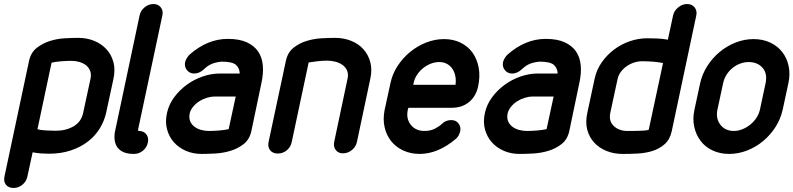

<svg xmlns="http://www.w3.org/2000/svg" viewBox="-20 -754 3938 953"><path d="M429 -362Q434 -385 427.5 -402Q421 -419 407 -430Q393 -441 374 -446.5Q355 -452 334 -452Q312 -452 285.5 -450Q259 -448 236 -443L166 -113Q181 -108 208.5 -106.5Q236 -105 257 -105Q308 -105 346 -127.5Q384 -150 393 -195ZM507 -195Q498 -154 475.5 -117Q453 -80 417 -52Q381 -24 332 -7.5Q283 9 222 9Q204 9 184 7.5Q164 6 142 2L116 122Q111 147 91 163Q71 179 48 179Q23 179 10 163.5Q-3 148 2 123L124 -451Q133 -493 162 -516Q191 -539 227.5 -550.5Q264 -562 302 -564Q340 -566 368 -566Q411 -566 447 -551.5Q483 -537 508 -510Q533 -483 543 -445.5Q553 -408 543 -362Z M669 -104Q694 -104 706.5 -87Q719 -70 714 -47Q709 -22 689.5 -6Q670 10 645 10Q610 10 589.5 -0.5Q569 -11 559.5 -27.5Q550 -44 548.5 -65Q547 -86 552 -107L673 -678Q678 -701 697.5 -717.5Q717 -734 742 -734Q765 -734 778 -717.5Q791 -701 786 -678L666 -114Q664 -104 669 -104Z M1170 -389Q1169 -416 1151 -432Q1133 -448 1081 -448Q1055 -446 1034 -438Q1013 -430 993 -411Q970 -389 944 -389Q921 -389 907.5 -406.5Q894 -424 899 -446Q901 -455 907 -465Q913 -475 921 -483Q964 -521 1011.5 -541Q1059 -561 1111 -561Q1168 -561 1205 -544Q1242 -527 1261.5 -498Q1281 -469 1284.5 -429.5Q1288 -390 1278 -344L1228 -105Q1219 -62 1189.5 -39Q1160 -16 1123 -5Q1086 6 1047 8Q1008 10 980 10Q938 10 902.5 -5.5Q867 -21 843 -48Q819 -75 809 -112.5Q799 -150 809 -194Q818 -235 844 -270.5Q870 -306 906 -332.5Q942 -359 985 -374Q1028 -389 1070 -389ZM1150 -275H1046Q1028 -275 1008 -269Q988 -263 971 -252.5Q954 -242 940.5 -226.5Q927 -211 922 -193Q917 -170 923.5 -153.5Q930 -137 944 -126Q958 -115 977 -109.5Q996 -104 1017 -104Q1038 -104 1065 -106Q1092 -108 1115 -113Z M1428 -49Q1423 -24 1403.5 -8Q1384 8 1359 8Q1334 8 1321 -8Q1308 -24 1313 -49L1399 -452Q1408 -494 1437 -517Q1466 -540 1502.5 -551Q1539 -562 1577.5 -564Q1616 -566 1643 -566Q1686 -566 1722.5 -551.5Q1759 -537 1783.5 -510Q1808 -483 1818 -445.5Q1828 -408 1818 -363L1752 -51Q1747 -26 1727 -9.5Q1707 7 1682 7Q1659 7 1646.5 -9.5Q1634 -26 1639 -51L1705 -363Q1710 -386 1703 -403Q1696 -420 1681 -431Q1666 -442 1645.5 -447.5Q1625 -453 1603 -453Q1582 -453 1555.5 -450Q1529 -447 1512 -444Z M2031 -333H2241Q2244 -356 2240 -376.5Q2236 -397 2225.5 -412.5Q2215 -428 2198.5 -437Q2182 -446 2160 -446Q2138 -446 2117 -437.5Q2096 -429 2079 -415Q2062 -401 2049.5 -382Q2037 -363 2033 -341ZM2172 -138Q2183 -149 2195 -153.5Q2207 -158 2219 -158Q2244 -158 2256.5 -140.5Q2269 -123 2264 -101Q2262 -93 2257 -83Q2252 -73 2243 -65Q2154 10 2063 10Q2018 10 1981.5 -7Q1945 -24 1921.5 -53.5Q1898 -83 1889 -122.5Q1880 -162 1889 -208L1918 -341Q1927 -386 1953 -426Q1979 -466 2015.5 -496Q2052 -526 2095.5 -543Q2139 -560 2184 -560Q2230 -560 2266.5 -542Q2303 -524 2325.5 -492.5Q2348 -461 2356 -418Q2364 -375 2353 -324Q2342 -275 2307.5 -247Q2273 -219 2222 -219H2007L2004 -208Q1995 -165 2019 -134.5Q2043 -104 2087 -104Q2117 -104 2139 -115.5Q2161 -127 2172 -138Z M2748 -389Q2747 -416 2729 -432Q2711 -448 2659 -448Q2633 -446 2612 -438Q2591 -430 2571 -411Q2548 -389 2522 -389Q2499 -389 2485.5 -406.5Q2472 -424 2477 -446Q2479 -455 2485 -465Q2491 -475 2499 -483Q2542 -521 2589.5 -541Q2637 -561 2689 -561Q2746 -561 2783 -544Q2820 -527 2839.5 -498Q2859 -469 2862.5 -429.5Q2866 -390 2856 -344L2806 -105Q2797 -62 2767.5 -39Q2738 -16 2701 -5Q2664 6 2625 8Q2586 10 2558 10Q2516 10 2480.5 -5.5Q2445 -21 2421 -48Q2397 -75 2387 -112.5Q2377 -150 2387 -194Q2396 -235 2422 -270.5Q2448 -306 2484 -332.5Q2520 -359 2563 -374Q2606 -389 2648 -389ZM2728 -275H2624Q2606 -275 2586 -269Q2566 -263 2549 -252.5Q2532 -242 2518.5 -226.5Q2505 -211 2500 -193Q2495 -170 2501.5 -153.5Q2508 -137 2522 -126Q2536 -115 2555 -109.5Q2574 -104 2595 -104Q2616 -104 2643 -106Q2670 -108 2693 -113Z M3009 -193Q3001 -152 3027 -128Q3053 -104 3094 -104Q3099 -104 3113.5 -104Q3128 -104 3145 -104.5Q3162 -105 3177.5 -106Q3193 -107 3200 -110L3271 -441Q3247 -446 3220 -448Q3193 -450 3167 -450Q3147 -450 3127 -443.5Q3107 -437 3090 -425Q3073 -413 3061 -396.5Q3049 -380 3045 -360ZM2931 -361Q2940 -406 2966 -443.5Q2992 -481 3028 -508Q3064 -535 3106.5 -549.5Q3149 -564 3192 -564Q3214 -564 3241 -563Q3268 -562 3295 -557L3321 -678Q3326 -701 3346.5 -717.5Q3367 -734 3390 -734Q3415 -734 3428 -717Q3441 -700 3436 -677L3314 -102Q3305 -61 3278.5 -38Q3252 -15 3218 -4.5Q3184 6 3146.5 8Q3109 10 3079 10H3070Q3027 10 2991 -4.5Q2955 -19 2930 -45.5Q2905 -72 2895 -109.5Q2885 -147 2895 -193Z M3455 -340Q3465 -386 3490.5 -426Q3516 -466 3552 -496Q3588 -526 3631.5 -543Q3675 -560 3720 -560Q3766 -560 3802.5 -543Q3839 -526 3862.5 -496Q3886 -466 3894.5 -426Q3903 -386 3893 -340L3865 -210Q3855 -164 3829.5 -124Q3804 -84 3768 -54Q3732 -24 3688.5 -7Q3645 10 3599 10Q3554 10 3517.5 -7Q3481 -24 3458 -54Q3435 -84 3426 -124Q3417 -164 3427 -210ZM3541 -210Q3532 -166 3555.5 -135Q3579 -104 3623 -104Q3644 -104 3665 -112.5Q3686 -121 3704 -135.5Q3722 -150 3734.5 -169Q3747 -188 3752 -210L3780 -341Q3790 -389 3765 -417.5Q3740 -446 3696 -446Q3675 -446 3654.5 -438.5Q3634 -431 3616.5 -417Q3599 -403 3586.5 -383.5Q3574 -364 3569 -340Z"/></svg>

Font: VDS
Style: Bold Italic
Weight: 700
Designer: artmaker
Foundry: artmaker
Version: Version 1.000 2009 initial release